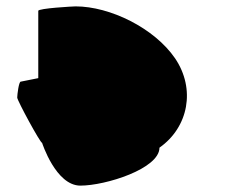

<svg xmlns="http://www.w3.org/2000/svg" viewBox="-20 -582 737 602"><path d="M34 -276C34 -267 106 -134 112 -134C112 -134 155 0 232 0C311 0 480 -53 480 -119C571 -183 594 -303 529 -399C464 -494 325 -562 217 -562C210 -562 100 -556 100 -548V-337L45 -326C39 -326 34 -285 34 -276Z"/></svg>

Font: Ampere
Style: SCExt
Weight: 400
Version: Version 1